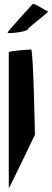

<svg xmlns="http://www.w3.org/2000/svg" viewBox="-20 -956 263 962"><path d="M18 -792C17 -786 112 -796 118 -808C124 -821 233 -900 220 -900C208 -900 148 -947 142 -934C134 -924 18 -800 18 -792ZM24 -14C24 -6 155 -281 155 -281C155 -288 147 -708 136 -708C126 -708 24 -701 24 -694Z"/></svg>

Font: Ampere
Style: SuCnd
Weight: 400
Version: Version 1